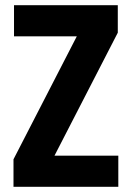

<svg xmlns="http://www.w3.org/2000/svg" viewBox="-20 -720 508 740"><path d="M32 0V-106L276 -580H34V-700H434V-594L190 -120H436V0Z"/></svg>

Font: Tektur SemiCondensed SemiBold
Style: Regular
Weight: 600
Width: 4
Designer: Adam Jagosz
Foundry: Adam Jagosz
Version: Version 1.005;gftools[0.9.30]